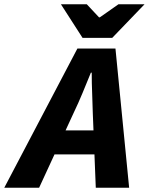

<svg xmlns="http://www.w3.org/2000/svg" viewBox="-84 -878 696 898"><path d="M-64 0 278 -651H456L520 0H364L350 -349Q349 -396 347 -442Q345 -488 345 -538H341Q321 -489 302 -443Q283 -397 260 -349L99 0ZM110 -156 136 -268H436L410 -156ZM302 -701 201 -858H322L379 -797H383L470 -858H592L441 -701Z"/></svg>

Font: Source Sans 3 ExtraLight ExtraBold
Style: Italic
Weight: 800
Italic angle: -11°
Version: Version 3.052;hotconv 1.1.0;makeotfexe 2.6.0